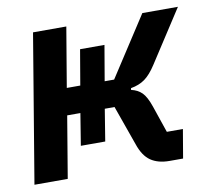

<svg xmlns="http://www.w3.org/2000/svg" viewBox="-63 -587 727 659"><g transform="rotate(-10 300.0 -258.0)"><path d="M204 -215H158L122 0H6L92 -516H208L173 -308H220L241 -431H326L305 -308H338L473 -516H597L479 -334Q459 -303 439 -288.5Q419 -274 390 -269L389 -263Q412 -258 426.5 -243.5Q441 -229 453 -194L485 -100H541L524 0H477Q437 0 411.5 -17.5Q386 -35 372 -77L323 -215H289L271 -104H186Z"/></g></svg>

Font: IBM Plex Mono SemiBold
Style: Italic
Weight: 600
Italic angle: -9°
Monospace: yes
Designer: Mike Abbink, Paul van der Laan, Pieter van Rosmalen
Foundry: Bold Monday
Version: Version 2.3